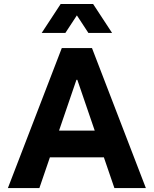

<svg xmlns="http://www.w3.org/2000/svg" viewBox="-20 -950 777 970"><path d="M315.8 -707H444.8L716.9 0H557.9ZM292.1 -707H398.4L393.4 -546.7H315.8L421 -707L179 0H19.9ZM195.9 -290.3H541V-155H195.9ZM286.4 -929.7H406L310.3 -783.7H190.7ZM330.8 -929.7H450.5L546.2 -783.7H426.5Z"/></svg>

Font: Wanted Sans Variable
Style: Regular
Weight: 400
Designer: Original Design by Kil Hyung-jin and Kang Hanbin, Wanted Lab, Inc; Hangeul from Source Han Sans by Jang Soo-young and Ka
Foundry: Wanted Lab, Inc.
Version: Version 1.003;Glyphs 3.2 (3227)